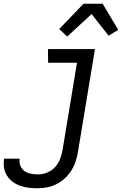

<svg xmlns="http://www.w3.org/2000/svg" viewBox="-72 -782 692 1025"><path d="M126 223Q102 223 78.5 220Q55 217 33.5 209Q12 201 -5.5 187.5Q-23 174 -35 155Q-47 136 -50.5 113Q-54 90 -50 66V65H33Q30 85 37 103Q44 121 59 131.5Q74 142 93 145.5Q112 149 132 149Q156 149 180.5 139Q205 129 222.5 109.5Q240 90 249 66Q258 42 262 18L339 -447H185L184 -520H435L344 30Q340 55 331.5 80.5Q323 106 308.5 129Q294 152 273 171Q252 190 227.5 202Q203 214 177.5 218.5Q152 223 126 223ZM287 -587 244 -627 374 -762H476L559 -623L508 -591L417 -707Z"/></svg>

Font: Iosevka Extended Oblique
Style: Regular
Weight: 400
Width: 7
Italic angle: -9°
Monospace: yes
Designer: Belleve Invis
Foundry: Belleve Invis
Version: Version 32.0.1; ttfautohint (v1.8.4)